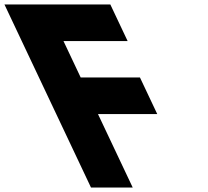

<svg xmlns="http://www.w3.org/2000/svg" viewBox="-350 -845 937 865"><path d="M147 -825H-330L60 0H248L91.5 -331H358.5L280.5 -496H13.5L-64 -660H225Z"/></svg>

Font: Hussar
Style: BdOpOblFive
Weight: 700
Foundry: Cannot Into Space Fonts
Version: Version 2.00